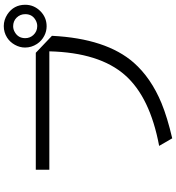

<svg xmlns="http://www.w3.org/2000/svg" viewBox="23 -934 952 1039"><g transform="rotate(-90 499.5 -414.0)"><path d="M101.1 -696.8H733.9L825.7 -609.4Q811 -315.9 680.2 -166.5Q597.2 -72.8 461.4 -16.6Q384.3 15.1 271 41.5L230 -29.3Q493.7 -78.6 612.8 -213.9Q734.9 -352.1 741.7 -623.5H101.1ZM878.4 -870.1Q911.6 -870.1 941.9 -850.6Q993.7 -815.9 993.7 -753.9Q993.7 -707 959.5 -672.4Q925.3 -638.2 877.4 -638.2Q850.1 -638.2 825.7 -650.9Q798.3 -665 781.7 -690.4Q762.2 -720.2 762.2 -754.9Q762.2 -783.2 776.9 -809.8Q791.5 -836.4 815.9 -852.1Q844.2 -870.1 878.4 -870.1ZM877.4 -819.3Q859.9 -819.3 844.2 -809.6Q813 -791 813 -753.9Q813 -729 829.6 -710.4Q849.1 -689 878.4 -689Q894 -689 908.7 -696.8Q942.9 -714.8 942.9 -753.9Q942.9 -781.7 923.3 -801.3Q904.8 -819.3 877.4 -819.3Z"/></g></svg>

Font: UDEV Gothic 35
Style: Regular
Weight: 400
Version: v2.1.0; ttfautohint (v1.8.4.7-5d5b-dirty) -l 6 -r 45 -G 200 